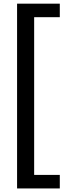

<svg xmlns="http://www.w3.org/2000/svg" viewBox="-20 -802 375 1058"><path d="M309.5 -781.8V-707.3H168.2V161.8H309.5V236.4H74.1V-781.8Z"/></svg>

Font: Spartan MB SemBd
Style: Regular
Weight: 600
Designer: Matt Bailey, Mirko Velimirovic
Foundry: Matt Bailey
Version: Version 1.005